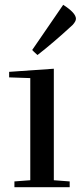

<svg xmlns="http://www.w3.org/2000/svg" viewBox="-20 -779 336 799"><path d="M243 -759Q296 -725 296 -701Q296 -690 282 -675Q203 -602 136 -550Q118 -566 114 -571Q231 -742 243 -759ZM40 0V-24L106 -29V-454L18 -457V-480L204 -493V-29L270 -24V0Z"/></svg>

Font: Rufina
Style: Regular
Weight: 400
Designer: Martin Sommaruga
Foundry: Martin Sommaruga
Version: Version 1.001